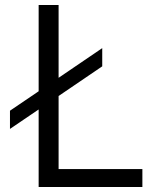

<svg xmlns="http://www.w3.org/2000/svg" viewBox="-20 -750 640 770"><path d="M135 0H551V-72H215V-365L390 -484V-557L215 -438V-730H135V-384L20 -306V-233L135 -311Z"/></svg>

Font: JetBrains Mono Light
Style: Regular
Weight: 336
Monospace: yes
Designer: Philipp Nurullin, Konstantin Bulenkov
Foundry: JetBrains
Version: Version 2.305